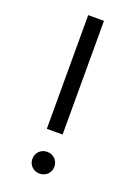

<svg xmlns="http://www.w3.org/2000/svg" viewBox="-140 -777 595 841"><g transform="rotate(20 157.0 -357.0)"><path d="M120 -190H193.5V-720H120ZM156.5 5.5C185.5 5.5 208 -16.5 208 -45C208 -74 185.5 -96 156.5 -96C127.5 -96 105.5 -74 105.5 -45C105.5 -16.5 127.5 5.5 156.5 5.5Z"/></g></svg>

Font: Hauora
Style: Regular
Weight: 400
Designer: Mikhail Sharanda
Foundry: WCYS & Co.
Version: Version 1.010